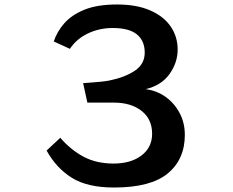

<svg xmlns="http://www.w3.org/2000/svg" viewBox="-20 -819 1040 857"><path d="M370 -361 351 -448Q364 -449 386.5 -450.5Q409 -452 432.5 -454.5Q456 -457 470 -460Q538 -474 582 -503.5Q626 -533 626 -584Q626 -637 591 -665.5Q556 -694 483 -694Q423 -694 372 -669.5Q321 -645 292 -601L220 -634Q234 -677 266.5 -714.5Q299 -752 356.5 -775.5Q414 -799 502 -799Q590 -799 650.5 -772.5Q711 -746 742 -700.5Q773 -655 773 -598Q773 -540 737 -489Q701 -438 630 -421Q679 -415 718.5 -387Q758 -359 781.5 -315Q805 -271 805 -217Q805 -108 729 -45Q653 18 489 18Q370 18 300.5 -25.5Q231 -69 188 -147L249 -204Q296 -150 353 -119.5Q410 -89 487 -89Q564 -89 611.5 -125Q659 -161 659 -222Q659 -287 612 -324Q565 -361 488 -361Z"/></svg>

Font: RocknRoll One
Style: Regular
Weight: 400
Designer: Fontworks Inc.
Foundry: Fontworks Inc.
Version: Version 1.100